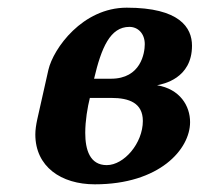

<svg xmlns="http://www.w3.org/2000/svg" viewBox="-20 -470 532 500"><path d="M475 -152C475 -194 449 -238 389 -248C404 -251 480 -265 480 -351C480 -398 448 -450 310 -450C195 -450 119 -344 106 -288L77 -159C74 -145 72 -132 72 -120C72 -36 139 10 227 10C395 10 475 -81 475 -152ZM258 -40C214 -40 202 -80 202 -124C202 -156 208 -191 214 -215H270C316 -215 352 -202 352 -155C352 -97 303 -40 258 -40ZM225 -265C244 -346 267 -400 317 -400C339 -400 357 -383 357 -355C357 -332 347 -265 269 -265Z"/></svg>

Font: Pfennig
Style: BoldItalic
Weight: 700
Italic angle: -13°
Version: Version 20100423